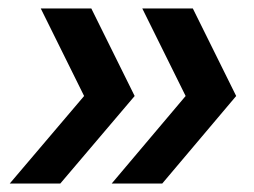

<svg xmlns="http://www.w3.org/2000/svg" viewBox="-20 -510 597 452"><path d="M536 -284 362 -78H243L417 -284L315 -490H434ZM297 -284 122 -78H3L178 -284L76 -490H195Z"/></svg>

Font: Cabin
Style: Medium Italic
Weight: 500
Designer: Pablo Impallari
Foundry: Pablo Impallari. www.impallari.com Igino Marini. www.ikern.com
Version: Version 1.005